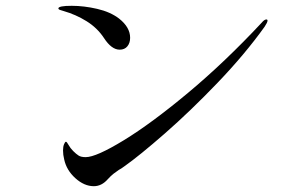

<svg xmlns="http://www.w3.org/2000/svg" viewBox="-20 -688 1040 661"><path d="M338 -557Q315 -592 278 -615Q241 -638 199 -650Q191 -652 186 -654Q181 -656 181 -659Q181 -668 227 -668Q269 -668 314.5 -657.5Q360 -647 390 -624Q428 -594 428 -558Q428 -540 418.5 -528.5Q409 -517 392 -517Q364 -517 338 -557ZM197 -170Q197 -183 200.5 -191.5Q204 -200 207 -200Q210 -200 216 -189Q222 -178 232 -168Q242 -158 250.5 -152.5Q259 -147 275 -147Q311 -147 406 -205Q501 -263 627.5 -368.5Q754 -474 881 -610Q890 -621 897 -621Q901 -621 901 -617Q901 -611 891 -596Q823 -501 729 -403Q635 -305 547.5 -228.5Q460 -152 409 -116Q397 -107 389 -103Q380 -97 371 -90Q362 -83 351 -71Q330 -47 303 -47Q270 -47 239.5 -74.5Q209 -102 201 -139Q197 -155 197 -170Z"/></svg>

Font: Shippori Mincho B1
Style: Regular
Weight: 400
Designer: FONTDASU
Foundry: FONTDASU / Google Inc. / but / Adobe
Version: Version 3.110; ttfautohint (v1.8.3)